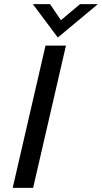

<svg xmlns="http://www.w3.org/2000/svg" viewBox="-20 -911 495 931"><path d="M41.5 0 200.7 -689.9H299.8L140.6 0ZM260.3 -729 139.2 -891.1H222.7L275.4 -813L368.2 -891.1H454.6Z"/></svg>

Font: Acari Sans Medium
Style: Italic
Weight: 500
Italic angle: -13°
Designer: Alfredo Marco Pradil and Stefan Peev
Foundry: Hanken Design Co.
Version: Version 1.045